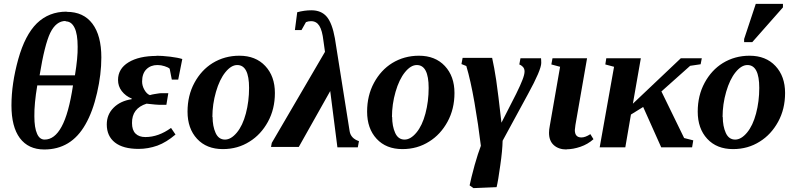

<svg xmlns="http://www.w3.org/2000/svg" viewBox="-20 -759 4097 989"><path d="M323 -699 324 -698Q410 -698 456 -637Q502 -576 502 -463Q502 -376 480 -281Q458 -184 420 -118Q383 -53 330 -21Q277 11 208 11Q126 11 82 -48Q39 -106 39 -216Q39 -328 74 -454Q109 -579 170 -639Q232 -699 323 -699ZM318 -649V-651Q269 -651 239 -590Q210 -530 184 -371H366Q381 -462 380 -518Q380 -584 364 -616Q348 -649 318 -649ZM174 -319H172Q156 -224 157 -160Q157 -101 171 -70Q184 -40 210 -40Q261 -40 297 -106Q334 -173 356 -319Z M788 -471 784 -472Q814 -472 857 -467Q897 -462 919 -455L898 -349H865L854 -405Q847 -412 828 -418Q810 -424 791 -424Q756 -424 734 -402Q712 -380 712 -339Q712 -317 724 -296Q736 -275 752 -269Q755 -270 763 -272Q765 -272 768 -273Q771 -274 776.5 -274.5Q782 -275 786 -276Q803 -279 810 -279H847L837 -219H802Q789 -219 735 -225Q659 -201 660 -125Q660 -89 678 -71Q696 -53 729 -53Q796 -53 861 -100L884 -66Q837 -26 791 -9Q743 8 694 8Q614 8 572 -25Q530 -58 530 -118Q530 -169 565 -204Q600 -239 658 -248L659 -251Q627 -264 607 -290Q588 -315 588 -347Q588 -405 642 -438Q696 -471 788 -471Z M1074 -156 1075 -157Q1075 -109 1090.5 -74.5Q1106 -40 1139 -40Q1170 -40 1200 -76Q1230 -112 1246.5 -174.5Q1263 -237 1263 -306Q1263 -424 1202 -424Q1171 -424 1141 -387Q1111 -350 1092.5 -286Q1074 -222 1074 -156ZM1213 -472Q1297 -472 1346.5 -419Q1396 -366 1396 -280Q1396 -197 1360 -131.5Q1324 -66 1266 -30Q1205 9 1128 9Q1044 9 995 -44Q946 -97 946 -184Q946 -267 981.5 -332.5Q1017 -398 1075 -434Q1137 -472 1213 -472Z M1681 -290 1519 -2H1376L1380 -23L1654 -492L1646 -549Q1640 -602 1625 -626Q1610 -650 1582 -650Q1568 -650 1556 -645L1533 -604H1499L1511 -696Q1548 -706 1584 -706Q1635 -706 1663 -673Q1691 -640 1705 -562L1781 -83Q1787 -46 1829 -32L1823 0H1718Z M1999 -156 2000 -157Q2000 -109 2015.5 -74.5Q2031 -40 2064 -40Q2095 -40 2125 -76Q2155 -112 2171.5 -174.5Q2188 -237 2188 -306Q2188 -424 2127 -424Q2096 -424 2066 -387Q2036 -350 2017.5 -286Q1999 -222 1999 -156ZM2138 -472Q2222 -472 2271.5 -419Q2321 -366 2321 -280Q2321 -197 2285 -131.5Q2249 -66 2191 -30Q2130 9 2053 9Q1969 9 1920 -44Q1871 -97 1871 -184Q1871 -267 1906.5 -332.5Q1942 -398 2000 -434Q2062 -472 2138 -472Z M2768 -459 2766 -461Q2768 -455 2768 -435Q2768 -399 2700 -275L2569 -34Q2568 17 2557 92Q2546 173 2538 205L2419 210L2399 196Q2406 161 2425 91Q2442 31 2457 -8Q2444 -116 2424 -231Q2404 -346 2382 -419L2357 -429L2363 -461H2515Q2526 -412 2536 -346Q2546 -278 2563 -127L2639 -276Q2662 -323 2671 -347Q2682 -375 2682 -391Q2682 -406 2673 -415Q2664 -424 2655 -427L2661 -459Z M2898 10 2899 11Q2857 11 2832 -12Q2808 -34 2808 -75Q2808 -91 2812 -111L2865 -415L2820 -427L2826 -459H3004L2944 -115L2941 -89Q2941 -51 2975 -51Q2995 -51 3021 -68L3037 -42Q3008 -16 2970 -3Q2932 10 2898 10Z M3595 -459 3589 -428 3535 -420 3387 -288 3504 -48 3551 -36 3545 0H3386L3293 -208L3230 -169L3201 0H3069L3143 -415L3098 -427L3103 -459H3281L3240 -225L3487 -459Z M3702 -156 3703 -157Q3703 -109 3718.5 -74.5Q3734 -40 3767 -40Q3798 -40 3828 -76Q3858 -112 3874.5 -174.5Q3891 -237 3891 -306Q3891 -424 3830 -424Q3799 -424 3769 -387Q3739 -350 3720.5 -286Q3702 -222 3702 -156ZM3841 -472Q3925 -472 3974.5 -419Q4024 -366 4024 -280Q4024 -197 3988 -131.5Q3952 -66 3894 -30Q3833 9 3756 9Q3672 9 3623 -44Q3574 -97 3574 -184Q3574 -267 3609.5 -332.5Q3645 -398 3703 -434Q3765 -472 3841 -472ZM3813 -542V-558L3873 -739H4013V-721L3855 -542Z"/></svg>

Font: Libra Serif Modern
Style: Bold Italic
Weight: 700
Italic angle: -12°
Designer: Stefan Peev, Context Ltd
Foundry: Stefan Peev, Context Ltd
Version: Version 1.000